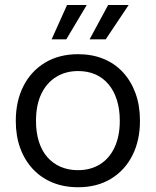

<svg xmlns="http://www.w3.org/2000/svg" viewBox="-20 -754 634 782"><path d="M298.3 8.6Q241 8.6 194.6 -10.3Q148.3 -29.1 114.5 -64.9Q80.7 -100.7 62.5 -150.4Q44.3 -200 44.3 -261.3Q44.3 -342 75.4 -403.2Q106.4 -464.4 163.6 -498.9Q220.7 -533.3 298.3 -533.3Q354.9 -533.3 401.2 -514.4Q447.6 -495.6 480.6 -459.8Q513.7 -424 531.9 -374.1Q550.1 -324.3 550.1 -262Q550.1 -182.3 519.4 -121.3Q488.7 -60.3 432.1 -25.9Q375.4 8.6 298.3 8.6ZM297.6 -60.9Q348.6 -60.9 387 -84.6Q425.4 -108.3 446.6 -153.6Q467.9 -198.9 467.9 -262Q467.9 -309.1 456.1 -346.5Q444.4 -383.9 422.2 -410.4Q400 -437 368.8 -450.8Q337.6 -464.6 298.3 -464.6Q247.3 -464.6 208.5 -440.5Q169.7 -416.4 148.1 -371.3Q126.6 -326.1 126.6 -261.3Q126.6 -214.9 138.3 -177.5Q150 -140.1 172.6 -114.3Q195.1 -88.4 226.9 -74.6Q258.6 -60.9 297.6 -60.9ZM190.3 -593.9 253.1 -733.6H333.3L250.1 -593.9ZM345 -593.9 420.4 -733.6H504L410.6 -593.9Z"/></svg>

Font: Mona Sans ExtraLight
Style: Regular
Weight: 200
Designer: Deni Anggara
Foundry: GitHub
Version: Version 2.000